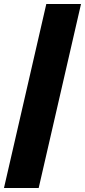

<svg xmlns="http://www.w3.org/2000/svg" viewBox="-20 -828 428 968"><path d="M0 120 213.5 -808H388.5L175 120Z"/></svg>

Font: Encode Sans SemiCondensed SemiCondensed ExtraBold
Style: Regular
Weight: 800
Width: 4
Designer: Multiple Designers
Foundry: Impallari Type
Version: Version 3.000; ttfautohint (v1.8.3) -l 8 -r 50 -G 200 -x 14 